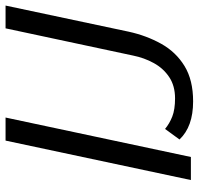

<svg xmlns="http://www.w3.org/2000/svg" viewBox="-32 -675 715 691"><g transform="rotate(-90 325.5 -329.5)"><path d="M23 0 165 -667H248L106 0ZM557 -224Q543 -160 513.5 -107Q484 -54 433.5 -23Q383 8 306 8Q215 8 169 -41L207 -93Q226 -77 251.5 -67Q277 -57 317 -57Q362 -57 393.5 -78Q425 -99 444 -133.5Q463 -168 471 -208L569 -667H651Z"/></g></svg>

Font: Epunda Sans
Style: Italic
Weight: 400
Italic angle: -12.0243°
Designer: Simon Atzbach
Foundry: typofactur
Version: Version 2.204; ttfautohint (v1.8.4.7-5d5b)